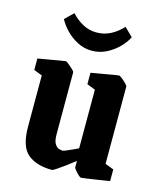

<svg xmlns="http://www.w3.org/2000/svg" viewBox="-106 -758 705 845"><g transform="rotate(15 247.0 -335.0)"><path d="M211 11Q140 11 100 -22Q60 -55 60 -146V-379L22 -394V-446Q22 -446 39 -449Q56 -452 79.5 -456Q103 -460 122.5 -463.5Q142 -467 146 -467Q150 -467 160.5 -458.5Q171 -450 180.5 -441Q190 -432 190 -428V-147Q190 -116 198.5 -102.5Q207 -89 217.5 -86Q228 -83 234 -83Q237 -83 249.5 -88Q262 -93 277 -100Q292 -107 302 -112V-379L264 -394V-446Q264 -446 281.5 -449Q299 -452 322 -456Q345 -460 365 -463.5Q385 -467 389 -467Q393 -467 403.5 -458.5Q414 -450 423 -441Q432 -432 432 -428V-76L471 -61V-8Q471 -8 453.5 -5Q436 -2 412 1.5Q388 5 368 8Q348 11 343 11Q339 11 330.5 3Q322 -5 314.5 -14Q307 -23 307 -27V-56Q291 -43 270 -27.5Q249 -12 232 -0.5Q215 11 211 11ZM243 -541Q208 -541 177 -557.5Q146 -574 123.5 -598Q101 -622 90 -644L128 -681Q152 -655 181 -639.5Q210 -624 243 -624Q278 -624 307.5 -639.5Q337 -655 361 -681L399 -644Q389 -622 366 -598Q343 -574 311.5 -557.5Q280 -541 243 -541Z"/></g></svg>

Font: Grenze Gotisch
Style: Bold
Weight: 700
Designer: Renata Polastri
Foundry: Omnibus-Type
Version: Version 1.001